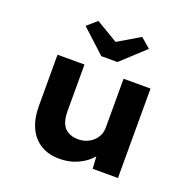

<svg xmlns="http://www.w3.org/2000/svg" viewBox="-138 -923 1068 1071"><g transform="rotate(20 396.0 -387.5)"><path d="M324 11Q260 11 213.5 -17Q167 -45 142 -98.5Q117 -152 117 -227V-531H277V-253Q277 -212 288.5 -184Q300 -156 325 -141.5Q350 -127 386 -127Q412 -127 434 -135.5Q456 -144 473 -159.5Q490 -175 499.5 -195.5Q509 -216 509 -242V-531H669V0H519L512 -109L541 -121Q530 -86 499 -56Q468 -26 423.5 -7.5Q379 11 324 11ZM349 -607 209 -736 267 -786 412 -700H382L527 -786L585 -736L445 -607Z"/></g></svg>

Font: Lexend Exa
Style: Bold
Weight: 700
Designer: Bonnie Shaver-Troup, Thomas Jockin
Foundry: Lexend
Version: Version 1.007